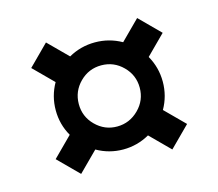

<svg xmlns="http://www.w3.org/2000/svg" viewBox="-70 -817 680 598"><g transform="rotate(-15 270.0 -518.0)"><path d="M58.1 -371.1 120.1 -433.1Q97.7 -472.2 97.7 -517.8Q97.7 -563.5 120.1 -603L58.1 -665L123 -730L184.6 -668.5Q224.1 -690.9 270 -690.9Q315.9 -690.9 355.5 -668.5L417 -730L481.9 -665L420.4 -603.5Q442.9 -564 442.9 -518.1Q442.9 -472.2 420.4 -432.6L481.9 -371.1L417 -306.2L355 -368.2Q315.4 -345.7 270 -345.7Q224.6 -345.7 185.1 -368.2L123 -306.2ZM200.7 -448.7Q230 -419.4 270.3 -419.7Q310.5 -419.9 339.8 -449.2Q368.7 -478 368.7 -518.6Q368.7 -559.1 339.8 -587.9Q311 -616.7 270.5 -616.7Q230 -616.7 201.2 -587.9Q172.4 -559.1 172.1 -518.3Q171.9 -477.5 200.7 -448.7Z"/></g></svg>

Font: Kay Pho Du
Style: Bold
Weight: 700
Designer: Victor Gaultney, Khu Oo Reh
Foundry: SIL International
Version: Version 3.000